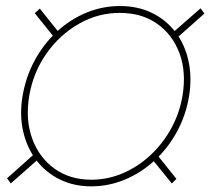

<svg xmlns="http://www.w3.org/2000/svg" viewBox="-20 -623 714 652"><path d="M289.6 9.8Q230.5 9.8 182.6 -13.9Q134.8 -37.6 103 -79.6Q71.3 -121.6 58.6 -177.2Q45.9 -232.9 56.6 -296.9Q67.9 -363.3 98.4 -418.9Q128.9 -474.6 173.6 -515.9Q218.3 -557.1 272.9 -579.8Q327.6 -602.5 387.7 -602.5Q448.2 -602.5 496.1 -579.1Q543.9 -555.7 575.7 -514.2Q607.4 -472.7 619.9 -417Q632.3 -361.3 622.1 -296.9Q611.3 -231.4 580.8 -175.5Q550.3 -119.6 505.1 -78.1Q460 -36.6 404.8 -13.4Q349.6 9.8 289.6 9.8ZM290 -12.7Q345.2 -12.7 396.5 -34.4Q447.8 -56.2 490 -95.2Q532.2 -134.3 560.8 -185.8Q589.4 -237.3 599.6 -296.9Q613.3 -378.4 589.4 -442.4Q565.4 -506.3 512.7 -543Q460 -579.6 386.2 -579.1Q314 -579.6 248.5 -542.5Q183.1 -505.4 137.9 -441.4Q92.8 -377.4 79.1 -296.9Q65.9 -215.8 89.6 -151.6Q113.3 -87.4 165.5 -50Q217.8 -12.7 290 -12.7ZM574.2 -488.3 560.5 -506.8 661.1 -594.7 674.3 -577.1ZM563.5 0 492.2 -87.9 508.8 -103.5 579.1 -15.6ZM16.6 0 3.9 -17.6 102.5 -105.5 116.2 -87.9ZM168.9 -490.2 98.1 -578.1 115.2 -593.8 185.5 -505.9Z"/></svg>

Font: Inter 16pt Thin
Style: Italic
Weight: 250
Italic angle: -9.3988°
Version: Version 4.001;git-66647c0bb